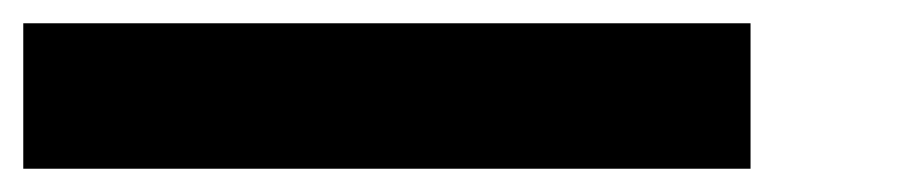

<svg xmlns="http://www.w3.org/2000/svg" viewBox="-20 -645 790 165"><path d="M625 -625V-500H0V-625Z"/></svg>

Font: CraftyPE
Style: Regular
Weight: 400
Designer: Erek Butcher
Foundry: Haunted Coop
Version: Version 0.018;April 4, 2024;FontCreator 15.0.0.2962 64-bit